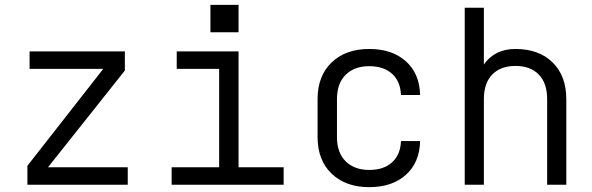

<svg xmlns="http://www.w3.org/2000/svg" viewBox="-20 -762 2440 792"><path d="M93 0V-78L406 -478H102V-550H495V-471L178 -72H507V0Z M688 0V-72H884V-478H709V-550H964V-72H1150V0ZM848 -742H964V-629H848Z M1503 10Q1406 10 1348 -45.5Q1290 -101 1290 -197V-353Q1290 -449 1348 -504.5Q1406 -560 1503 -560Q1598 -560 1654.5 -509Q1711 -458 1713 -370H1634Q1632 -426 1597.5 -457.5Q1563 -489 1503 -489Q1442 -489 1406 -453.5Q1370 -418 1370 -353V-197Q1370 -132 1406 -96.5Q1442 -61 1503 -61Q1563 -61 1597.5 -92.5Q1632 -124 1634 -180H1713Q1711 -92 1654.5 -41Q1598 10 1503 10Z M1897 0V-730H1976V-496Q2021 -560 2106 -560Q2203 -560 2259.5 -504.5Q2316 -449 2316 -353V0H2237V-353Q2237 -419 2202.5 -454.5Q2168 -490 2106 -490Q2045 -490 2010.5 -454.5Q1976 -419 1976 -353V0Z"/></svg>

Font: Tiny Light
Style: Regular
Weight: 300
Monospace: yes
Designer: Philipp Nurullin, Konstantin Bulenkov
Foundry: JetBrains
Version: Version 2.251; ttfautohint (v1.8.4.7-5d5b)